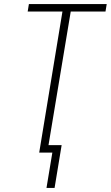

<svg xmlns="http://www.w3.org/2000/svg" viewBox="-20 -755 548 950"><path d="M210 175 239 0H174L289 -698H117L123 -735H508L502 -698H330L220 -37H285L250 175Z"/></svg>

Font: Iosevka SS04 Extralight
Style: Italic
Weight: 200
Italic angle: -9°
Monospace: yes
Designer: Belleve Invis
Foundry: Belleve Invis
Version: Version 19.0.0; ttfautohint (v1.8.4)